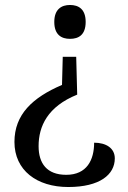

<svg xmlns="http://www.w3.org/2000/svg" viewBox="-20 -559 514 771"><path d="M261 -539C227 -539 198 -522 198 -471C198 -419 227 -403 261 -403C296 -403 324 -419 324 -471C324 -522 296 -539 261 -539ZM290 -179 286 -331H232L229 -218C110 -167 38 -99 38 11C38 125 128 192 254 192C381 192 441 142 441 77C441 36 406 14 358 14C358 83 329 143 246 143C168 143 135 97 135 28C135 -52 171 -131 290 -179Z"/></svg>

Font: Noto Serif Balinese
Style: Regular
Weight: 400
Designer: Monotype Design Team
Foundry: Monotype Imaging Inc.
Version: Version 2.005